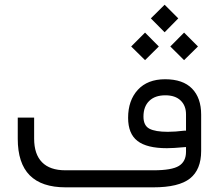

<svg xmlns="http://www.w3.org/2000/svg" viewBox="-20 -804 939 824"><path d="M627.4 -725.1 686.5 -783.7 745.1 -725.1 686.5 -665.5ZM710.9 -604.5 770 -664.1 829.6 -604.5 770 -545.9ZM543 -604.5 602.5 -664.1 661.6 -604.5 602.5 -545.9ZM529.8 -298.3Q529.8 -373 571.5 -418.5Q613.3 -463.9 688.5 -463.9Q765.1 -463.9 804.2 -423.8Q843.3 -383.8 843.3 -312V-156.2Q843.3 -76.2 795.4 -38.1Q747.6 0 637.7 0H261.7Q158.7 0 107.4 -51.8Q56.2 -103.5 56.2 -208.5V-299.3H126.5V-209Q126.5 -142.1 160.4 -107.7Q194.3 -73.2 260.3 -73.2H639.2Q717.3 -73.2 747.8 -92Q778.3 -110.8 778.3 -152.8V-165V-172.9L770.5 -172.4Q723.1 -168 696.3 -168Q610.4 -168 570.1 -199Q529.8 -230 529.8 -298.3ZM689.5 -395Q645 -395 620.4 -370.8Q595.7 -346.7 595.7 -303.7Q595.7 -265.1 621.1 -251.7Q646.5 -238.3 700.2 -238.3Q731.9 -238.3 770.5 -243.2H771H778.3V-250.5V-313.5Q778.3 -350.6 755.1 -372.8Q731.9 -395 689.5 -395Z"/></svg>

Font: Shabnam Light FD-WOL
Style: Light-FD-WOL
Weight: 300
Foundry: DejaVu fonts team - Redesigned by Saber Rastikerdar - Based on Vazir font
Version: Version 5.0.0